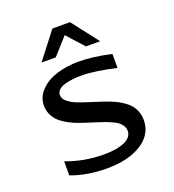

<svg xmlns="http://www.w3.org/2000/svg" viewBox="-137 -848 873 966"><g transform="rotate(-20 300.0 -365.5)"><path d="M457 -601.1H380.9L299.8 -690.9L219.2 -601.1H143.1L252.9 -743.2H347.2ZM527.8 -153.8Q527.8 -77.6 457.3 -32.7Q386.7 12.2 272 12.2Q165 12.2 80.1 -20V-95.2Q175.3 -59.1 283.2 -59.1Q351.1 -59.1 392.1 -77.4Q433.1 -95.7 433.1 -130.9Q433.1 -145 425.5 -157.2Q418 -169.4 408 -177.7Q397.9 -186 379.6 -194.6Q361.3 -203.1 348.9 -207.8Q336.4 -212.4 314.9 -219.2L237.8 -244.1Q211.9 -252.4 191.2 -261.2Q170.4 -270 148.9 -283.2Q127.4 -296.4 113 -311.5Q98.6 -326.7 89.4 -347.4Q80.1 -368.2 80.1 -392.1Q80.1 -439 114 -473.6Q147.9 -508.3 201.4 -525.1Q254.9 -542 319.8 -542Q393.1 -542 493.2 -520V-444.8Q379.4 -471.2 308.1 -471.2Q283.2 -471.2 260.7 -468.5Q238.3 -465.8 218 -460Q197.8 -454.1 185.8 -442.6Q173.8 -431.2 173.8 -416Q173.8 -405.8 178.7 -396.5Q183.6 -387.2 193.6 -379.4Q203.6 -371.6 213.1 -365.7Q222.7 -359.9 238.8 -353.5Q254.9 -347.2 264.4 -343.8Q273.9 -340.3 291 -335L368.2 -310.1Q402.8 -298.8 429.4 -285.9Q456.1 -272.9 479.5 -254.6Q502.9 -236.3 515.4 -210.7Q527.8 -185.1 527.8 -153.8Z"/></g></svg>

Font: Aurulent Sans Mono
Style: Regular
Weight: 400
Monospace: yes
Version: Version 2007.05.04